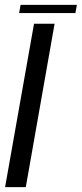

<svg xmlns="http://www.w3.org/2000/svg" viewBox="-20 -773 338 793"><path d="M1 0 120.5 -675H205.5L86.5 0ZM59 -719 65 -753H297.5L291.5 -719Z"/></svg>

Font: Anybody
Style: Italic
Weight: 400
Italic angle: -10°
Designer: Tyler Finck
Foundry: Etcetera Type Company
Version: Version 1.010; ttfautohint (v1.8.3) -l 8 -r 50 -G 200 -x 14 